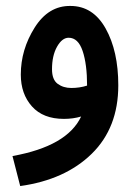

<svg xmlns="http://www.w3.org/2000/svg" viewBox="-20 -396 459 646"><path d="M378 -109Q378 -224 335.5 -300Q293 -376 217 -376Q143 -377 96.5 -303Q50 -229 50 -145Q50 -80 87.5 -38Q125 4 195 4Q226 4 253 -4Q206 96 22 129L48 230Q199 209 288.5 121.5Q378 34 378 -109ZM155 -163Q155 -209 172 -239Q189 -269 211 -269Q243 -269 258 -224.5Q273 -180 273 -108Q248 -100 220 -100Q193 -100 174 -114Q155 -128 155 -163Z"/></svg>

Font: Noto Sans Arabic UI ExtraCondensed Semi
Style: Regular
Weight: 600
Width: 3
Designer: Nadine Chahine - Monotype Design Team
Foundry: Monotype Imaging Inc.
Version: Version 1.900